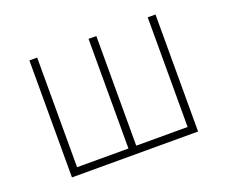

<svg xmlns="http://www.w3.org/2000/svg" viewBox="-92 -670 964 813"><g transform="rotate(-20 389.5 -263.5)"><path d="M105.5 0V-527.3H140.6V-33.2H372.1V-527.3H407.2V-33.2H638.7V-527.3H673.8V0Z"/></g></svg>

Font: Gen Shin Gothic ExtraLight
Style: Regular
Weight: 100
Designer: [Source Han Sans]
Ryoko NISHIZUKA  (kana & ideographs); Paul D. Hunt (Latin, Greek & Cyrillic); Wenlong ZHANG  (bopomofo
Version: Version 1.002.20150607